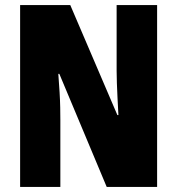

<svg xmlns="http://www.w3.org/2000/svg" viewBox="-20 -734 696 754"><path d="M597 0H399L213 -444H209Q212 -405 214 -371.5Q216 -338 216.5 -311Q217 -284 217 -263V0H59V-714H256L441 -282H445Q443 -318 441.5 -349.5Q440 -381 439 -407.5Q438 -434 438 -455V-714H597Z"/></svg>

Font: Noto Sans Khmer ExtraCondensed Black
Style: Regular
Weight: 900
Width: 2
Designer: Danh Hong and the Monotype Design Team
Foundry: Monotype Imaging Inc.
Version: Version 2.004